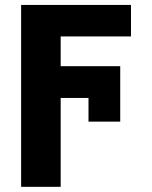

<svg xmlns="http://www.w3.org/2000/svg" viewBox="-20 -550 606 768"><path d="M503.9 -404.3H222.7V-285.2H460.9V-63.5H334V-158.2H222.7V197.3H64.5V-530.3H503.9Z"/></svg>

Font: Pretendard Std ExtraBold
Style: Regular
Weight: 800
Designer: Base glyphs from Inter by Rasmus Andersson; Hangeul glyphs from Noto Sans CJK(Source Han Sans) by Jang Soo-young and Kan
Foundry: Kil Hyung-jin
Version: Version 1.309